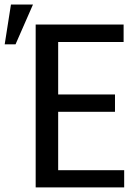

<svg xmlns="http://www.w3.org/2000/svg" viewBox="-40 -818 585 838"><path d="M461.9 -330.1H213.9V-75.2H502V0H115.7V-710.9H499.5V-634.8H213.9V-405.8H461.9ZM7.8 -798.3H104L27.8 -624.5H-19.5Z"/></svg>

Font: Franco
Style: Regular
Weight: 400
Designer: Google
Version: Version 1.200311; 2013